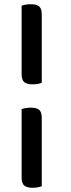

<svg xmlns="http://www.w3.org/2000/svg" viewBox="-20 -702 333 906"><path d="M177 -311Q158 -304 133 -304Q108 -304 95 -314Q82 -324 82 -352V-675Q101 -682 126 -682Q152 -682 164.5 -672Q177 -662 177 -634ZM177 177Q158 184 133 184Q108 184 95 174Q82 164 82 136V-187Q101 -194 126 -194Q152 -194 164.5 -184Q177 -174 177 -146Z"/></svg>

Font: Baloo Chettan 2 Medium
Style: Regular
Weight: 500
Designer: Maithili Shingre, Unnati Kotecha and Ek Type
Foundry: Ek Type
Version: Version 1.640;hotconv 1.0.111;makeotfexe 2.5.65597; ttfautoh